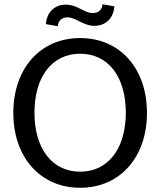

<svg xmlns="http://www.w3.org/2000/svg" viewBox="-20 -874 758 908"><path d="M359 14C547 14 675 -130 675 -340C675 -551 547 -694 359 -694C171 -694 43 -551 43 -340C43 -130 171 14 359 14ZM359 -62C227 -62 143 -171 143 -341C143 -512 227 -620 359 -620C491 -620 575 -512 575 -341C575 -171 491 -62 359 -62ZM197 -760 253 -750C255 -776 273 -792 299 -792C340 -792 371 -752 427 -752C480 -752 517 -788 521 -844L465 -854C463 -828 445 -812 419 -812C378 -812 347 -852 291 -852C238 -852 201 -816 197 -760Z"/></svg>

Font: Ronzino
Style: Regular
Weight: 400
Designer: Nunzio Mazzaferro
Foundry: Collletttivo
Version: Version 1.000;Glyphs 3.3 (3337)